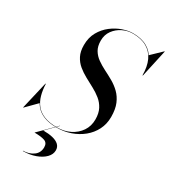

<svg xmlns="http://www.w3.org/2000/svg" viewBox="-260 -872 1092 1240"><g transform="rotate(30 286.0 -252.5)"><path d="M233 15Q174.5 15 135.5 -0.8Q96.5 -16.5 73.5 -45Q50.5 -73.5 39.8 -111.8Q29 -150 27.5 -195H30.5Q32 -150 42.5 -112.2Q53 -74.5 75.5 -46.5Q98 -18.5 136.8 -3Q175.5 12.5 233 12.5Q286 12.5 329 -9Q372 -30.5 397.5 -68.2Q423 -106 423 -155.5Q423 -201.5 406.5 -233Q390 -264.5 362.8 -286.5Q335.5 -308.5 303 -325.8Q270.5 -343 238 -360.8Q205.5 -378.5 178.2 -401Q151 -423.5 134.5 -455.8Q118 -488 118 -535Q118 -591.5 141.8 -633.5Q165.5 -675.5 202.5 -703.8Q239.5 -732 280.2 -746Q321 -760 355 -760Q419 -760 461.5 -736Q504 -712 525.2 -666.2Q546.5 -620.5 546.5 -555H543.5Q543.5 -619.5 522.8 -664.5Q502 -709.5 460.2 -733.5Q418.5 -757.5 355 -757.5Q317 -757.5 281 -740Q245 -722.5 221.5 -690.5Q198 -658.5 198 -614.5Q198 -572.5 214.5 -545Q231 -517.5 258.2 -498Q285.5 -478.5 318 -462.2Q350.5 -446 383 -427.5Q415.5 -409 442.8 -382.5Q470 -356 486.5 -317Q503 -278 503 -220Q503 -167.5 481 -124.2Q459 -81 421 -50Q383 -19 334.5 -2Q286 15 233 15ZM-20.5 10 27.5 -195H30.5L32.5 -152.5Q37 -126 43.2 -105.2Q49.5 -84.5 59 -68L-18 10ZM543.5 -555 545 -579.5Q542 -605 536 -631.5Q530 -658 513 -687L589 -760H591.5L546.5 -555ZM119 255V252.5Q162 252.5 194.2 229.8Q226.5 207 226.5 165Q226.5 132.5 200 123.2Q173.5 114 124.5 114L244 -6H246.5L167 74Q207.5 74 237.8 81.2Q268 88.5 284.8 104.2Q301.5 120 301.5 145Q301.5 175 277 200Q252.5 225 211 240Q169.5 255 119 255Z"/></g></svg>

Font: Bodoni Moda 72pt
Style: Italic
Weight: 400
Italic angle: -13°
Designer: Owen Earl
Foundry: indestructible type
Version: Version 2.005